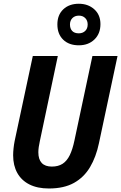

<svg xmlns="http://www.w3.org/2000/svg" viewBox="-20 -1020 662 1049"><path d="M247.1 9.8Q184.6 9.8 140.9 -12.2Q97.2 -34.2 74.5 -75Q51.8 -115.7 51.8 -171.4Q51.8 -188.5 54 -209.5Q56.2 -230.5 60.1 -250L159.2 -713.9H295.9L197.8 -249.5Q193.8 -232.4 191.7 -216.6Q189.5 -200.7 189.5 -188Q189.5 -149.4 208 -129.6Q226.6 -109.9 263.2 -109.9Q298.3 -109.9 322 -125.2Q345.7 -140.6 361.1 -172.1Q376.5 -203.6 386.7 -252.4L484.9 -713.9H622.1L520.5 -237.3Q504.9 -162.6 471.9 -106.9Q439 -51.3 384.3 -20.8Q329.6 9.8 247.1 9.8ZM410.6 -772.5Q356.9 -772.5 325.2 -803.2Q293.5 -834 293.5 -886.7Q293.5 -938.5 325.7 -969Q357.9 -999.5 410.6 -999.5Q461.4 -999.5 495.1 -969.2Q528.8 -939 528.8 -888.2Q528.8 -835.9 495.8 -804.2Q462.9 -772.5 410.6 -772.5ZM410.6 -837.9Q431.6 -837.9 445.3 -850.8Q459 -863.8 459 -886.2Q459 -907.7 445.8 -921.1Q432.6 -934.6 411.1 -934.6Q388.7 -934.6 375.5 -921.1Q362.3 -907.7 362.3 -886.2Q362.3 -863.8 374.5 -850.8Q386.7 -837.9 410.6 -837.9Z"/></svg>

Font: Open Sans SemiCondensed
Style: Bold Italic
Weight: 700
Width: 4
Italic angle: -12°
Designer: Monotype Design Team
Foundry: Monotype Imaging Inc.
Version: Version 3.003